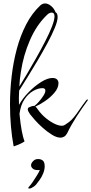

<svg xmlns="http://www.w3.org/2000/svg" viewBox="-20 -835 529 1113"><path d="M59 13Q49 -40 43.5 -101.5Q38 -163 38 -230Q38 -310 47.5 -392.5Q57 -475 77.5 -551.5Q98 -628 131.5 -693Q165 -758 214 -804Q227 -815 241 -815Q258 -815 275.5 -801Q293 -787 302 -764Q314 -758 314 -736Q314 -713 297.5 -673Q281 -633 254.5 -584Q228 -535 198 -484Q168 -433 139.5 -387.5Q111 -342 91 -310Q90 -289 89.5 -268Q89 -247 90 -227Q112 -266 147 -301.5Q182 -337 219 -360Q256 -383 284 -383Q302 -383 310.5 -374.5Q319 -366 319 -353Q319 -325 295.5 -297.5Q272 -270 241 -249Q210 -228 185 -217Q191 -213 199 -201Q219 -172 247.5 -149Q276 -126 303 -114.5Q330 -103 347 -107Q355 -109 380 -127.5Q405 -146 441 -200Q451 -214 460.5 -228Q470 -242 480 -254Q485 -260 488 -258Q491 -256 487 -251Q456 -209 424 -159.5Q392 -110 369 -62Q362 -49 352 -43Q342 -37 331 -37Q309 -37 282 -53.5Q255 -70 229 -93Q203 -116 183 -138.5Q163 -161 154 -173Q141 -192 141 -201Q141 -209 147.5 -212.5Q154 -216 161 -218Q166 -219 169.5 -220.5Q173 -222 178 -220Q190 -228 205 -245Q220 -262 231.5 -280Q243 -298 243 -310Q243 -324 226 -324Q201 -324 172.5 -308Q144 -292 122 -259.5Q100 -227 93 -175Q104 -61 122 -17Q123 -15 113.5 -9.5Q104 -4 91.5 1.5Q79 7 69 10.5Q59 14 59 13ZM92 -333Q110 -362 135.5 -405Q161 -448 189 -497.5Q217 -547 241.5 -594.5Q266 -642 281 -680.5Q296 -719 296 -740Q296 -762 280 -762Q266 -762 253 -749Q192 -691 153.5 -602Q115 -513 101 -418Q94 -375 92 -333ZM149 258Q144 258 144 255Q144 251 151 244Q158 237 170.5 218.5Q183 200 195 180.5Q207 161 211 150Q208 151 204.5 151Q201 151 199 151Q179 151 169.5 142Q160 133 160 123Q160 111 173 98Q180 91 187 89Q194 87 201 87Q218 87 228.5 96Q239 105 239 129Q239 148 231 168.5Q223 189 211 206Q200 222 190 234Q180 246 162 255Q155 258 149 258Z"/></svg>

Font: Festive
Style: Regular
Weight: 400
Designer: Robert E. Leuschke
Foundry: Robert E. Leuschke
Version: Version 1.101; ttfautohint (v1.8.3)